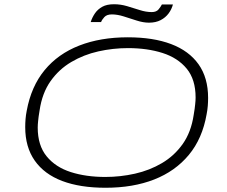

<svg xmlns="http://www.w3.org/2000/svg" viewBox="-20 -874 1071 906"><path d="M478 12Q358 12 273.5 -20Q189 -52 144 -116Q99 -180 99 -274Q99 -292 100.5 -311.5Q102 -331 106 -351Q127 -466 190.5 -543Q254 -620 354 -659Q454 -698 583 -698Q703 -698 787.5 -666Q872 -634 917 -570.5Q962 -507 962 -412Q962 -394 960.5 -374.5Q959 -355 955 -335Q935 -220 871 -143Q807 -66 707.5 -27Q608 12 478 12ZM477 -39Q548 -39 617 -54.5Q686 -70 744.5 -104.5Q803 -139 842.5 -195Q882 -251 894 -332Q897 -348 898.5 -360.5Q900 -373 901 -382Q902 -391 902.5 -399Q903 -407 903 -414Q903 -499 861 -550Q819 -601 747 -624Q675 -647 584 -647Q513 -647 444 -631.5Q375 -616 316.5 -581.5Q258 -547 218.5 -491Q179 -435 167 -354Q164 -338 162.5 -325.5Q161 -313 160 -304Q159 -295 158.5 -287Q158 -279 158 -272Q158 -188 200 -136.5Q242 -85 314 -62Q386 -39 477 -39ZM408 -770Q415 -792 428 -811Q441 -830 462.5 -842Q484 -854 518 -854Q549 -854 579.5 -845Q610 -836 639.5 -826.5Q669 -817 696 -817Q718 -817 728.5 -830Q739 -843 744 -853H796Q790 -830 775.5 -810.5Q761 -791 738 -779Q715 -767 683 -767Q656 -767 625 -777Q594 -787 564 -796.5Q534 -806 508 -806Q484 -806 472.5 -793.5Q461 -781 457 -770Z"/></svg>

Font: Archivo Expanded Thin
Style: Italic
Weight: 250
Width: 7
Italic angle: -10°
Designer: Hector Gatti
Foundry: Omnibus-Type
Version: Version 2.001